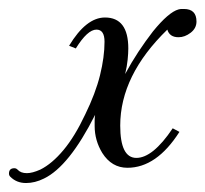

<svg xmlns="http://www.w3.org/2000/svg" viewBox="-79 -374 458 428"><path d="M-21 34Q-42 34 -56 20Q-59 17 -59 13Q-59 1 -47 1Q-43 1 -40 4Q-33 12 -19 12Q-13 12 -5.5 10Q2 8 11 4Q37 -9 62.5 -39.5Q88 -70 111 -119Q134 -166 144 -206.5Q154 -247 154 -281Q154 -308 136 -308Q116 -308 90 -266L75 -272Q113 -335 155 -335Q207 -335 207 -266Q207 -255 205.5 -240.5Q204 -226 200 -209Q214 -235 229.5 -258.5Q245 -282 262 -304Q297 -347 319 -353Q323 -354 326 -354Q329 -354 331 -354Q359 -354 359 -326Q359 -311 346 -301Q333 -291 319 -291Q299 -291 294 -308Q189 -206 189 -94Q189 -22 225 -22Q243 -22 263 -38Q284 -55 306 -88L321 -80Q270 0 205 0Q170 0 149 -33Q132 -61 132 -93Q132 -100 132 -105.5Q132 -111 133 -118Q75 -3 19 24Q-1 34 -21 34Z"/></svg>

Font: Carattere
Style: Regular
Weight: 400
Designer: Robert E. Leuschke
Foundry: Robert E. Leuschke
Version: Version 1.010; ttfautohint (v1.8.3)